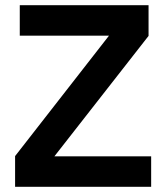

<svg xmlns="http://www.w3.org/2000/svg" viewBox="-20 -718 639 738"><path d="M561 -117H189L551 -580V-698H56V-581H399L38 -118V0H561Z"/></svg>

Font: Braiins Sans SemiBold
Style: Regular
Weight: 600
Designer: Mike Abbink, Paul van der Laan, Pieter van Rosmalen, Jiri Chlebus, Lubos Buracinsky
Foundry: Bold Monday, Sudetype
Version: Version 1.000;hotconv 1.0.109;makeotfexe 2.5.65596